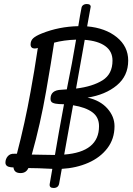

<svg xmlns="http://www.w3.org/2000/svg" viewBox="-20 -837 661 954"><path d="M415 -352Q478 -338 513.5 -298Q549 -258 549 -210Q549 -147 513.5 -100.5Q478 -54 418.5 -28Q359 -2 287 2L274 75Q270 97 246 97Q224 97 227 77L240 2L173 -1L121 -2Q110 23 82 23Q50 23 47 -5L34 -6Q7 -9 7 -29Q7 -47 18.5 -60.5Q30 -74 50 -73H64Q104 -226 132 -382Q150 -479 168 -599Q161 -596 152 -596Q143 -596 137.5 -601Q132 -606 132 -616Q132 -635 145 -647Q158 -659 188 -671Q273 -705 369 -707Q378 -764 385 -798Q386 -806 393 -811.5Q400 -817 412 -817Q423 -817 427.5 -812Q432 -807 430 -800Q417 -728 413 -706Q504 -698 560.5 -652Q617 -606 617 -536Q617 -460 560.5 -413Q504 -366 415 -352ZM190 -68Q212 -67 253 -67Q270 -169 298 -319L273 -320Q254 -321 242.5 -326Q231 -331 231 -346Q231 -389 284 -391Q292 -391 312 -393L315 -409Q338 -520 358 -640Q297 -638 249 -625Q235 -532 209 -383Q181 -222 138 -69ZM539 -536Q539 -582 503 -608Q467 -634 401 -639L360 -409L358 -397Q440 -407 489.5 -438Q539 -469 539 -536ZM343 -314 299 -69Q472 -82 472 -210Q472 -255 438.5 -279.5Q405 -304 343 -314Z"/></svg>

Font: Mali
Style: Italic
Weight: 400
Italic angle: -10°
Version: Version 1.000; ttfautohint (v1.6)